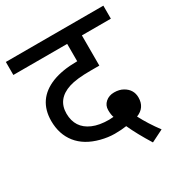

<svg xmlns="http://www.w3.org/2000/svg" viewBox="-162 -737 857 911"><g transform="rotate(-30 267.0 -282.0)"><path d="M203.1 -78.6Q126 -98.6 86.2 -148.7Q46.4 -198.7 46.4 -272Q46.9 -389.6 157.2 -433.6Q212.4 -455.1 290 -455.6H294.9V-550.8H0V-622.1H534.2V-550.8H375.5V-385.3H327.1Q250 -385.3 209.5 -372.1Q126.5 -345.2 126.5 -265.6Q127 -186 198.2 -155.3Q234.4 -139.6 287.1 -139.6Q297.4 -139.6 312 -141.1Q306.2 -156.2 306.2 -181.6Q306.2 -207 325 -223.6Q343.8 -240.2 372.1 -240.2Q400.4 -240.2 420.9 -228.5Q460.9 -205.6 460.9 -161.6Q460.9 -106.4 409.7 -86.4Q438 -31.7 480 24.4L413.6 57.6Q368.2 -15.6 342.3 -72.8Q314.5 -68.4 278.3 -68.4Q242.2 -68.4 203.1 -78.6Z"/></g></svg>

Font: NotoSans
Style: Regular
Weight: 400
Designer: Monotype Design team
Foundry: Monotype Imaging Inc.
Version: Version 1.04